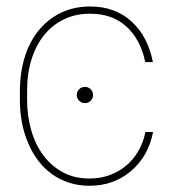

<svg xmlns="http://www.w3.org/2000/svg" viewBox="-20 -573 545 604"><path d="M261.4 11.4Q226.6 11.4 196.9 1.6Q167.3 -8.2 143.1 -25.6Q119 -43 100.5 -67.3Q82 -91.6 69.6 -120.7Q42.6 -181.5 42.6 -258.5V-285.5Q42.6 -327.4 50.1 -363.3Q57.5 -399.1 71.2 -428.4Q84.9 -457.7 104.2 -480.5Q123.6 -503.2 147.7 -519.2Q197.1 -552.6 264.2 -552.6Q342.3 -552.6 394.2 -505Q445.3 -458.1 460.9 -377.8H436.8Q422.9 -447.4 378.6 -488.6Q334.2 -529.8 264.2 -529.8Q219.1 -530.2 182.4 -512.8Q145.6 -495.4 119.5 -463.4Q93.4 -431.5 79.2 -386.4Q65 -341.3 65.3 -285.5V-258.5Q65.3 -208.5 78.1 -163.5Q90.9 -118.6 115.9 -84.9Q141 -51.1 177.4 -31.2Q213.8 -11.4 261.4 -11.4Q296.2 -11.4 325.6 -22.4Q355.1 -33.4 377.8 -52.7Q400.6 -72.1 415.8 -98.9Q431.1 -125.7 437.5 -157.7H461.6Q446.7 -81.3 392.4 -35.2Q337.7 11.4 261.4 11.4ZM247.2 -248.6Q236.5 -248.6 229 -256Q221.6 -263.5 221.6 -274.1Q221.6 -284.8 229 -292.3Q236.5 -299.7 247.2 -299.7Q257.8 -299.7 265.3 -292.3Q272.7 -284.8 272.7 -274.1Q272.7 -263.5 265.3 -256Q257.8 -248.6 247.2 -248.6Z"/></svg>

Font: Linik Sans Thin
Style: Regular
Weight: 100
Designer: Fonts by Rasmus Andersson / Changes by Cristiano Sobral with parts from Marc Monis
Foundry: rsms
Version: Version 3.020; ttfautohint (v1.6)